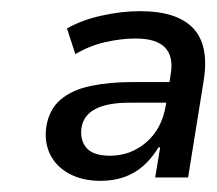

<svg xmlns="http://www.w3.org/2000/svg" viewBox="-20 -734 388 344"><path d="M160 -410Q128 -410 104.5 -422.5Q81 -435 70 -457Q59 -479 63 -507Q68 -538 88.5 -555.5Q109 -573 142.5 -580Q176 -587 218 -587H292L285 -550H212Q133 -550 126 -505Q123 -483 135 -469Q147 -455 177 -455Q214 -455 242 -479Q270 -503 277 -545L286 -602Q291 -633 275.5 -649Q260 -665 223 -665Q197 -665 168.5 -658.5Q140 -652 115 -637L100 -683Q126 -698 162 -706Q198 -714 231 -714Q297 -714 326 -683.5Q355 -653 345 -590L317 -416H258L267 -470H264Q245 -439 219.5 -424.5Q194 -410 160 -410Z"/></svg>

Font: Mulish ExtraLight Medium
Style: Italic
Weight: 500
Italic angle: -9°
Version: Version 3.603